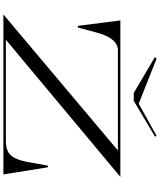

<svg xmlns="http://www.w3.org/2000/svg" viewBox="77 -1044 967 1162"><g transform="rotate(90 561.0 -463.5)"><path d="M68 0 891 -693H285Q262 -693 242.5 -680Q223 -667 206 -637.5Q189 -608 175 -555L147 -451H137L104 -708H1051L221 -15H834Q870 -15 895.5 -26.5Q921 -38 937.5 -70.5Q954 -103 964 -165L983 -269H993L1036 0ZM802 -927 808 -918 591 -789H543L326 -917L336 -927L608 -819Z"/></g></svg>

Font: Kalnia Expanded Light
Style: Regular
Weight: 300
Width: 7
Designer: Frida Medrano
Foundry: Frida Medrano
Version: Version 1.105